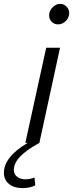

<svg xmlns="http://www.w3.org/2000/svg" viewBox="-109 -733 375 985"><path d="M189 -608Q169 -608 156 -621.5Q143 -635 143 -655Q143 -677 160.5 -695Q178 -713 200 -713Q219 -713 232.5 -699Q246 -685 246 -666Q246 -643 229 -625.5Q212 -608 189 -608ZM93 0Q27 36 -5.5 70Q-38 104 -38 139Q-38 161 -21 174Q-4 187 22 187Q32 187 45 184.5Q58 182 68 178L72 218Q59 225 41.5 228.5Q24 232 6 232Q-37 232 -63 210.5Q-89 189 -89 154Q-89 113 -58.5 74.5Q-28 36 33 0H21L128 -488H199Z"/></svg>

Font: Red Hat Text
Style: Italic
Weight: 400
Italic angle: -12°
Designer: Pentagram / MCKL
Foundry: Pentagram / MCKL
Version: Version 1.005; Red Hat Text Italic